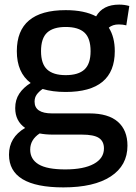

<svg xmlns="http://www.w3.org/2000/svg" viewBox="-20 -593 591 833"><path d="M265 -194Q208 -194 165 -207Q149 -196 139.5 -183Q130 -170 130 -152Q130 -101 206 -101H368Q450 -101 491.5 -64.5Q533 -28 533 39Q533 125 460.5 172.5Q388 220 255 220Q19 220 19 78Q19 3 89 -38Q46 -68 46 -124Q46 -160 63.5 -186.5Q81 -213 113 -233Q53 -278 53 -371Q53 -549 265 -549Q346 -549 397 -522Q426 -573 497 -573Q520 -573 541 -567L528 -483Q521 -485 512.5 -486Q504 -487 495 -487Q469 -487 452 -473Q478 -432 478 -371Q478 -194 265 -194ZM265 -267Q320 -267 346.5 -291.5Q373 -316 373 -371Q373 -427 346.5 -451.5Q320 -476 265 -476Q211 -476 184.5 -451.5Q158 -427 158 -371Q158 -316 184.5 -291.5Q211 -267 265 -267ZM111 56Q111 98 147.5 120Q184 142 263 142Q343 142 387 118Q431 94 431 51Q431 20 409 5.5Q387 -9 335 -9H209Q178 -9 152 -14Q111 13 111 56Z"/></svg>

Font: Georama Medium
Style: Regular
Weight: 500
Designer: Jean-Baptiste Levee
Foundry: Production Type
Version: Version 1.000